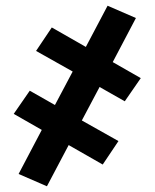

<svg xmlns="http://www.w3.org/2000/svg" viewBox="-20 -488 540 671"><path d="M144 163 45 120 126 -34 28 -90 84 -171 172 -121 234 -238 106 -310 161 -392 280 -324 356 -468 455 -425 374 -271 472 -215 416 -134 328 -184 266 -67 394 5 339 87 220 19Z"/></svg>

Font: Iosevka Curly Heavy
Style: Regular
Weight: 900
Monospace: yes
Designer: Belleve Invis
Foundry: Belleve Invis
Version: Version 22.1.2; ttfautohint (v1.8.4)